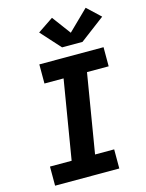

<svg xmlns="http://www.w3.org/2000/svg" viewBox="-143 -1079 886 1164"><g transform="rotate(-15 300.0 -497.0)"><path d="M54 0V-120H190L272 -615H152V-735H555V-615H419L337 -120H457V0ZM440 -799H312L201 -922L299 -988L386 -871L512 -994L595 -916Z"/></g></svg>

Font: Iosevka Curly Slab HvEx
Style: Italic
Weight: 900
Width: 7
Italic angle: -9°
Monospace: yes
Designer: Belleve Invis
Foundry: Belleve Invis
Version: Version 11.1.0; ttfautohint (v1.8.3)